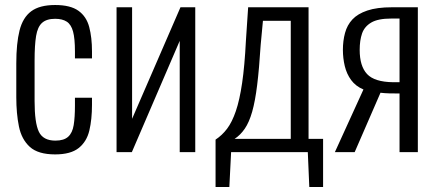

<svg xmlns="http://www.w3.org/2000/svg" viewBox="-20 -607 1743 766"><path d="M200 9Q132 9 99 -21Q66 -51 55.5 -102.5Q45 -154 45 -219V-354Q45 -434 58 -485.5Q71 -537 104.5 -562Q138 -587 200 -587Q261 -587 293 -564Q325 -541 336 -499Q347 -457 347 -402V-374H279V-402Q279 -453 271.5 -481Q264 -509 246.5 -520.5Q229 -532 200 -532Q166 -532 148 -516Q130 -500 124 -463.5Q118 -427 118 -366V-204Q118 -117 135 -81.5Q152 -46 201 -46Q235 -46 252 -61.5Q269 -77 274 -108Q279 -139 279 -185V-217H347V-189Q347 -131 336.5 -86.5Q326 -42 294 -16.5Q262 9 200 9Z M445 0V-578H507V-133L700 -578H759V0H697V-444L506 0Z M840 139V-50Q866 -67 886 -93.5Q906 -120 921 -164Q936 -208 946 -276Q956 -344 961 -443L970 -578H1211V-53H1269V139H1214L1208 0H902L895 139ZM916 -53H1140V-524H1029L1020 -428Q1014 -333 1006 -268Q998 -203 986 -161Q974 -119 956.5 -93.5Q939 -68 916 -53Z M1316 0 1430 -250Q1399 -263 1381 -287.5Q1363 -312 1355.5 -343.5Q1348 -375 1348 -408Q1348 -444 1356.5 -475.5Q1365 -507 1386 -529.5Q1407 -552 1445.5 -565Q1484 -578 1544 -578H1647V0H1574V-234Q1551 -234 1532.5 -234.5Q1514 -235 1498 -237L1395 0ZM1548 -279Q1549 -279 1558 -279Q1567 -279 1574 -279V-533Q1564 -533 1553 -533Q1542 -533 1541 -533Q1488 -533 1461 -517Q1434 -501 1424.5 -473.5Q1415 -446 1415 -408Q1415 -343 1444.5 -311.5Q1474 -280 1548 -279Z"/></svg>

Font: Oswald Light
Style: Regular
Weight: 300
Designer: Vernon Adams
Foundry: Vernon Adams
Version: Version 4.103;gftools[0.9.33.dev8+g029e19f]